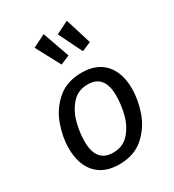

<svg xmlns="http://www.w3.org/2000/svg" viewBox="-200 -947 977 1075"><g transform="rotate(-30 289.0 -410.0)"><path d="M52 -206Q52 -280 79.5 -356.5Q107 -433 168 -486Q229 -539 325 -539Q422 -539 474 -481Q526 -423 526 -321Q526 -248 499 -171.5Q472 -95 411 -41.5Q350 12 254 12Q157 12 104.5 -46Q52 -104 52 -206ZM430 -331Q430 -465 322 -465Q259 -465 220 -421.5Q181 -378 164.5 -316.5Q148 -255 148 -196Q148 -62 257 -62Q320 -62 359 -105.5Q398 -149 414 -210.5Q430 -272 430 -331ZM311 -659 252 -634 168 -791 250 -832ZM452 -664 393 -639 318 -791 400 -832Z"/></g></svg>

Font: FiraGO
Style: Italic
Weight: 400
Italic angle: -8°
Designer: bBox Type GmbH
Foundry: bBox Type GmbH
Version: Version 1.001